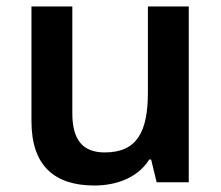

<svg xmlns="http://www.w3.org/2000/svg" viewBox="-20 -562 682 592"><path d="M562 -542H436V-277C436 -158 404 -92 303 -92C234 -92 203 -132 203 -213V-542H77V-188C77 -50 149 10 271 10C339 10 405 -14 440 -70H446L463 0H562Z"/></svg>

Font: Noto Sans Sinhala SemiBold
Style: Regular
Weight: 600
Designer: Jelle Bosma - Monotype Design Team
Foundry: Monotype Imaging Inc.
Version: Version 2.006